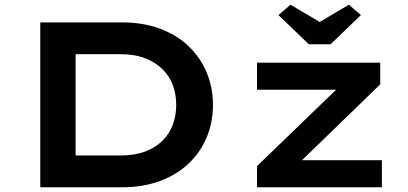

<svg xmlns="http://www.w3.org/2000/svg" viewBox="-20 -795 1731 815"><path d="M151 0V-700H496Q588 -700 660 -673Q732 -646 782 -597.5Q832 -549 858 -485.5Q884 -422 884 -350Q884 -277 858 -213.5Q832 -150 782 -102Q732 -54 660 -27Q588 0 496 0ZM301 -109 285 -135H491Q552 -135 596.5 -152Q641 -169 670.5 -198.5Q700 -228 714 -267Q728 -306 728 -350Q728 -394 714 -432.5Q700 -471 670.5 -500.5Q641 -530 596.5 -547.5Q552 -565 491 -565H282L301 -589ZM1071 0V-90L1446 -452L1458 -414H1071V-529H1594V-437L1230 -84L1215 -115H1601V0ZM1291 -607 1162 -731 1213 -775 1352 -693H1322L1461 -775L1512 -731L1383 -607Z"/></svg>

Font: Lexend Peta SemiBold
Style: Regular
Weight: 600
Designer: Bonnie Shaver-Troup, Thomas Jockin
Foundry: Lexend
Version: Version 1.007